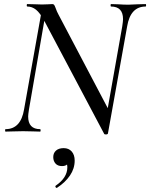

<svg xmlns="http://www.w3.org/2000/svg" viewBox="-20 -645 736 941"><path d="M114 -613Q111 -613 111 -619Q111 -625 114 -625L153 -624Q165 -623 186 -623Q205 -623 217.5 -624Q230 -625 236 -625Q242 -625 245 -621.5Q248 -618 252 -607Q259 -587 267 -573L516 -100L509 9Q509 11 506 12.5Q503 14 499 14Q491 14 490 10L197 -543Q176 -582 156.5 -597.5Q137 -613 114 -613ZM7 -12Q82 -12 98 -109L186 -602L207 -600L122 -109Q118 -83 118 -74Q118 -12 177 -12Q179 -12 179 -6Q179 0 177 0Q155 0 142 -1L93 -2L46 -1Q33 0 7 0Q5 0 5 -6Q5 -12 7 -12ZM494 -35 579 -515Q583 -541 583 -551Q583 -613 524 -613Q522 -613 522 -619Q522 -625 524 -625L558 -624Q588 -622 609 -622Q625 -622 655 -624L694 -625Q696 -625 696 -619Q696 -613 694 -613Q619 -613 603 -515L509 9ZM258 276Q254 276 252 271.5Q250 267 253 265Q310 226 310 175Q310 147 289 143L319 130Q320 169 284 169Q263 169 252 156.5Q241 144 241 125Q241 105 254.5 93Q268 81 292 81Q317 81 331.5 97.5Q346 114 346 142Q346 181 323 215Q300 249 260 275Z"/></svg>

Font: Cormorant Garamond Medium
Style: Italic
Weight: 500
Italic angle: -10°
Designer: Christian Thalmann (Catharsis Fonts)
Foundry: Catharsis Fonts
Version: Version 4.000